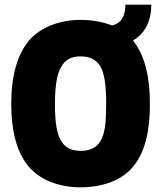

<svg xmlns="http://www.w3.org/2000/svg" viewBox="-20 -793 689 821"><path d="M549 -620C593 -646 627 -694 627 -773H516C516 -709 485 -690 459 -684C419 -700 372 -708 324 -708C239 -708 156 -679 105 -621C54 -560 28 -469 28 -349C28 -237 50 -146 100 -84C149 -23 234 8 324 8C418 8 504 -22 552 -84C601 -145 621 -234 621 -349C621 -468 598 -555 553 -614ZM415 -200C398 -164 370 -148 324 -148C283 -148 256 -163 239 -195C222 -226 215 -273 215 -349C215 -438 226 -489 250 -520C266 -541 291 -552 324 -552C363 -552 390 -539 408 -511C426 -481 434 -432 434 -349C434 -272 429 -230 415 -200Z"/></svg>

Font: Arthouse Owned Black
Style: Regular
Weight: 900
Designer: Jeremy Tribby
Foundry: Tribby Type
Version: Version 1.000;PS 001.000;hotconv 1.0.88;makeotf.lib2.5.64775